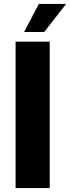

<svg xmlns="http://www.w3.org/2000/svg" viewBox="-20 -953 355 973"><path d="M59 -742H232V0H59ZM177 -933H315L204 -791H102Z"/></svg>

Font: Exo ExtraBold
Style: Regular
Weight: 800
Designer: Natanael Gama
Foundry: Natanael Gama
Version: Version 1.500